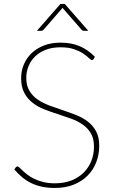

<svg xmlns="http://www.w3.org/2000/svg" viewBox="-20 -922 572 950"><path d="M51 0ZM443.5 -630Q440.5 -625 435 -625Q429.5 -625 419.8 -634.8Q410 -644.5 392.5 -656.5Q375 -668.5 347.5 -678.2Q320 -688 279.5 -688Q238.5 -688 206.8 -675.8Q175 -663.5 153.5 -642.5Q132 -621.5 121 -594.2Q110 -567 110 -537Q110 -498.5 125.5 -472.8Q141 -447 166.5 -429.5Q192 -412 224.2 -400Q256.5 -388 290.5 -376.8Q324.5 -365.5 356.8 -352.8Q389 -340 414.5 -320.5Q440 -301 455.5 -272.2Q471 -243.5 471 -201Q471 -157.5 456.2 -119.2Q441.5 -81 413.2 -52.8Q385 -24.5 344.2 -8.2Q303.5 8 251.5 8Q216 8 187.2 1.8Q158.5 -4.5 134.2 -16.2Q110 -28 89.8 -45Q69.5 -62 51 -83.5L57.5 -93.5Q60 -96 61.8 -97.2Q63.5 -98.5 67 -98.5Q70.5 -98.5 76.8 -92.2Q83 -86 93 -76.8Q103 -67.5 117 -56.8Q131 -46 150.2 -36.8Q169.5 -27.5 194.8 -21.2Q220 -15 252 -15Q297.5 -15 333.5 -29.2Q369.5 -43.5 394.2 -68.2Q419 -93 432 -126Q445 -159 445 -196.5Q445 -236.5 429.5 -262.5Q414 -288.5 388.8 -306Q363.5 -323.5 331 -335.2Q298.5 -347 264.8 -357.8Q231 -368.5 198.5 -381.2Q166 -394 140.8 -413.8Q115.5 -433.5 100 -462.8Q84.5 -492 84.5 -536Q84.5 -570.5 97.5 -602Q110.5 -633.5 135.2 -657.8Q160 -682 196.2 -696.5Q232.5 -711 279.5 -711Q332.5 -711 373.2 -694Q414 -677 449.5 -641ZM417 -769.5H397Q394 -769.5 390.2 -770.5Q386.5 -771.5 383 -775.5L292 -880L289.5 -883.5L287 -880L196 -775.5Q192.5 -771.5 188.8 -770.5Q185 -769.5 182 -769.5H162.5L279 -902.5H300.5Z"/></svg>

Font: Lato Thin
Style: Regular
Weight: 200
Designer: Lukasz Dziedzic
Foundry: tyPoland Lukasz Dziedzic
Version: Version 2.007; 2014-02-27